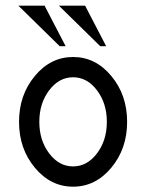

<svg xmlns="http://www.w3.org/2000/svg" viewBox="-20 -665 528 694"><path d="M244.1 9.8Q163.1 9.8 106 -58.8Q48.8 -127.4 48.8 -224.6Q48.8 -321.8 106 -390.4Q163.1 -459 244.1 -459Q325.2 -459 382.3 -390.4Q439.5 -321.8 439.5 -224.6Q439.5 -127.4 382.3 -58.8Q325.2 9.8 244.1 9.8ZM244.1 -63.5Q294.9 -63.5 330.6 -110.6Q366.2 -157.7 366.2 -224.6Q366.2 -291.5 330.6 -338.6Q294.9 -385.7 244.1 -385.7Q193.4 -385.7 157.7 -338.6Q122.1 -291.5 122.1 -224.6Q122.1 -157.7 157.7 -110.6Q193.4 -63.5 244.1 -63.5ZM217.3 -498H195.8L46.4 -644.5H141.1ZM363.8 -498H342.3L192.9 -644.5H287.6Z"/></svg>

Font: Catrinity
Style: Regular
Weight: 400
Designer: Alexander Lange
Foundry: High-Logic / Made with FontCreator
Version: Version 2.090;May 20, 2024;FontCreator 15.0.0.2974 64-bit